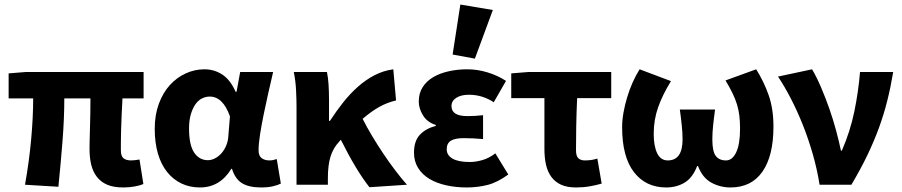

<svg xmlns="http://www.w3.org/2000/svg" viewBox="-20 -813 3968 845"><path d="M522 12Q480 12 452 0Q424 -12 406.5 -34.5Q389 -57 381.5 -88Q374 -119 374 -158Q374 -169 374.5 -193.5Q375 -218 376 -249Q377 -280 377.5 -314.5Q378 -349 378 -380H263Q263 -291 255 -190.5Q247 -90 237 9L90 0Q108 -100 117 -198.5Q126 -297 126 -380H18V-490L92 -496H612V-380H519Q517 -347 515.5 -310.5Q514 -274 513 -242Q512 -210 512 -185.5Q512 -161 512 -152Q512 -126 523.5 -116.5Q535 -107 557 -107Q564 -107 573.5 -108Q583 -109 594 -111L611 -3Q597 3 573.5 7.5Q550 12 522 12Z M860 12Q815 12 778.5 -5.5Q742 -23 715.5 -56Q689 -89 675 -137Q661 -185 661 -246Q661 -307 679 -356Q697 -405 727.5 -438.5Q758 -472 797.5 -490Q837 -508 880 -508Q922 -508 957.5 -485.5Q993 -463 1017 -409H1021L1037 -496H1182Q1172 -453 1161 -404.5Q1150 -356 1140.5 -309.5Q1131 -263 1124.5 -221.5Q1118 -180 1118 -152Q1118 -127 1131.5 -117Q1145 -107 1166 -107Q1181 -107 1198 -113L1216 -5Q1202 2 1180.5 7Q1159 12 1129 12Q1076 12 1045.5 -6.5Q1015 -25 1001 -70H998Q948 12 860 12ZM895 -108Q911 -108 927 -116.5Q943 -125 955.5 -139.5Q968 -154 976 -173.5Q984 -193 985 -215L992 -301Q961 -388 903 -388Q886 -388 869.5 -380Q853 -372 840.5 -354.5Q828 -337 820 -310.5Q812 -284 812 -247Q812 -175 834.5 -141.5Q857 -108 895 -108Z M1606 11Q1548 -62 1480 -198Q1478 -195 1473 -190Q1446 -161 1434.5 -123.5Q1423 -86 1423 -29V0H1285V-344Q1285 -373 1283 -415Q1281 -457 1273 -496H1419Q1424 -472 1426 -440.5Q1428 -409 1428 -374V-281H1432Q1460 -324 1490.5 -362.5Q1521 -401 1555.5 -431.5Q1590 -462 1628.5 -482Q1667 -502 1711 -508L1723 -371Q1685 -362 1651 -343.5Q1617 -325 1576 -290Q1594 -254 1618 -214Q1642 -174 1667.5 -136Q1693 -98 1720 -62.5Q1747 -27 1771 0Z M2034 12Q1986 12 1943.5 2.5Q1901 -7 1869.5 -26Q1838 -45 1820 -74Q1802 -103 1802 -141Q1802 -192 1827.5 -219.5Q1853 -247 1898 -259V-263Q1860 -275 1841.5 -305.5Q1823 -336 1823 -366Q1823 -403 1840.5 -430Q1858 -457 1887.5 -474Q1917 -491 1955.5 -499.5Q1994 -508 2036 -508Q2081 -508 2125.5 -494.5Q2170 -481 2207 -457L2153 -363Q2103 -396 2044 -396Q2009 -396 1988 -382.5Q1967 -369 1967 -346Q1967 -302 2037 -302Q2053 -302 2071 -303Q2089 -304 2106 -306V-201Q2085 -203 2063 -204Q2041 -205 2021 -205Q1982 -205 1964 -193.5Q1946 -182 1946 -156Q1946 -130 1971.5 -115Q1997 -100 2048 -100Q2072 -100 2101.5 -108Q2131 -116 2160 -138L2217 -45Q2169 -10 2125.5 1Q2082 12 2034 12ZM1972 -573 2006 -793 2149 -769 2070 -555Z M2515 12Q2476 12 2449.5 0Q2423 -12 2406.5 -34.5Q2390 -57 2383 -88Q2376 -119 2376 -158V-381H2230V-490L2304 -496H2670V-381H2520Q2517 -316 2516 -256.5Q2515 -197 2515 -152Q2515 -126 2525.5 -116.5Q2536 -107 2553 -107Q2567 -107 2579.5 -108.5Q2592 -110 2609 -115L2628 -5Q2604 2 2575.5 7Q2547 12 2515 12Z M2912 12Q2822 12 2770 -55.5Q2718 -123 2718 -253Q2718 -284 2724 -317.5Q2730 -351 2740 -384.5Q2750 -418 2764 -449.5Q2778 -481 2795 -508L2933 -456Q2896 -396 2876.5 -341Q2857 -286 2857 -224Q2857 -171 2872 -139Q2887 -107 2919 -107Q2984 -107 2984 -200Q2984 -217 2983 -231.5Q2982 -246 2980.5 -261Q2979 -276 2977 -292.5Q2975 -309 2972 -331H3127Q3124 -309 3122 -292.5Q3120 -276 3118.5 -261Q3117 -246 3116 -231.5Q3115 -217 3115 -200Q3115 -147 3130 -127Q3145 -107 3175 -107Q3203 -107 3220 -142.5Q3237 -178 3237 -247Q3237 -277 3234 -303Q3231 -329 3223.5 -353.5Q3216 -378 3203.5 -403.5Q3191 -429 3173 -459L3308 -508Q3342 -454 3363 -394Q3384 -334 3384 -256Q3384 -127 3335.5 -57.5Q3287 12 3195 12Q3150 12 3111 -9Q3072 -30 3052 -82H3048Q3028 -30 2992.5 -9Q2957 12 2912 12Z M3587 0Q3576 -69 3557 -135Q3538 -201 3514 -261.5Q3490 -322 3462 -376.5Q3434 -431 3404 -476L3554 -508Q3574 -474 3593.5 -428.5Q3613 -383 3630 -334.5Q3647 -286 3660 -237.5Q3673 -189 3681 -150H3685Q3722 -235 3740 -322.5Q3758 -410 3765 -496H3911Q3900 -430 3885 -370Q3870 -310 3848.5 -251Q3827 -192 3797.5 -130.5Q3768 -69 3727 0Z"/></svg>

Font: Font
Style: ¶
Weight: 700
Designer: Paul D. Hunt
Foundry: Adobe Systems Incorporated
Version: Version 3.000